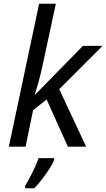

<svg xmlns="http://www.w3.org/2000/svg" viewBox="-20 -780 565 1021"><path d="M27 0 188 -760H277L212 -458Q195 -378 182.5 -334.5Q170 -291 165 -277H167L421 -536H525L295 -306L438 0H341L228 -251L156 -194L116 0ZM114 221V208Q124 191 138 165Q152 139 165 110.5Q178 82 185 61H268V71Q262 87 245 114Q228 141 206 170Q184 199 162 221Z"/></svg>

Font: Noto Sans IKEA
Style: Italic
Weight: 400
Italic angle: -12°
Designer: Monotype Design Team
Foundry: Monotype Imaging Inc.
Version: Version 2.001